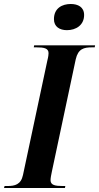

<svg xmlns="http://www.w3.org/2000/svg" viewBox="-53 -941 496 961"><path d="M282 -790C327 -790 368 -815 368 -866C368 -906 337 -921 301 -921C258 -921 217 -900 217 -845C217 -807 246 -790 282 -790ZM-33 0H272L274 -10H260C224 -10 200 -14 200 -39C200 -50 203 -65 207 -84L326 -644C338 -697 367 -704 407 -704H421L423 -714H118L116 -704H130C166 -704 190 -700 190 -675C190 -669 189 -657 184 -638L62 -65C52 -17 21 -10 -15 -10H-30Z"/></svg>

Font: Noto Serif Display Condensed
Style: Bold Italic
Weight: 700
Width: 3
Italic angle: -12°
Designer: Monotype Design Team
Foundry: Monotype Imaging Inc.
Version: Version 2.009